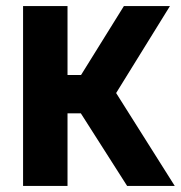

<svg xmlns="http://www.w3.org/2000/svg" viewBox="-20 -615 598 635"><path d="M400.5 0 207.8 -302.2 389.8 -595H542.1L350.9 -286L352.3 -326L558 0ZM56.3 0V-595H203.3V0ZM183.4 -240.2V-366.9H261.5V-240.2Z"/></svg>

Font: Encode Sans SC Condensed Thin
Style: Regular
Weight: 100
Width: 3
Designer: Multiple Designers
Foundry: Impallari Type
Version: Version 3.002